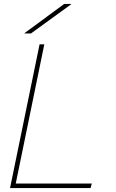

<svg xmlns="http://www.w3.org/2000/svg" viewBox="-20 -955 588 975"><path d="M205 -730H181L31 0H440L446 -23H60ZM105 -785H137L341 -933V-935H306L105 -787Z"/></svg>

Font: Nacelle Thin
Style: Italic
Weight: 100
Italic angle: -12°
Designer: Sora Sagano
Foundry: Sora Sagano
Version: Version 1.000;FEAKit 1.0